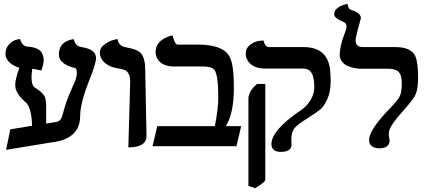

<svg xmlns="http://www.w3.org/2000/svg" viewBox="-20 -770 2263 1011"><path d="M275.9 -127.9Q297.4 -130.9 305.7 -154.3Q308.6 -163.1 313 -178.2Q328.1 -237.8 359.9 -308.1Q384.3 -358.9 384.8 -381.8Q384.3 -408.7 377 -411.1Q290 -432.1 290 -482.9Q290 -544.4 352.5 -561Q367.7 -564 368.2 -564Q375.5 -533.7 395 -525.9Q403.3 -522.9 415 -521Q484.9 -509.3 485.8 -464.8Q485.4 -434.1 450.2 -348.1Q404.8 -232.9 402.3 -167Q402.3 -161.1 401.9 -155.8Q399.9 -37.1 250 -20Q214.8 -14.2 130.9 -0.5Q46.9 13.2 12.2 19L34.2 -88.9L148.9 -107.9Q146.5 -194.8 120.1 -227.1Q66.9 -271.5 61 -310.5Q60.1 -317.9 60.1 -324.2Q60.5 -354.5 82 -413.1Q25.4 -431.2 11.7 -469.2Q8.8 -478 8.8 -485.8Q8.8 -516.6 28.3 -536.9Q47.9 -557.1 66.9 -561L85.9 -564.9Q95.7 -528.8 121.1 -524.9Q182.1 -521.5 199.7 -492.7Q210 -475.1 210 -450.2Q209.5 -432.6 198.2 -398.9Q173.8 -403.8 149.9 -408.2Q146 -377.9 146 -363.8Q146.5 -321.8 160.2 -312H159.2Q203.1 -284.2 213.4 -265.1Q222.7 -246.6 223.1 -220.2V-119.1Q231.9 -120.6 249.5 -123.5Q267.1 -126.5 275.9 -127.9Z M655.8 5.9 665.5 -335.9Q666.5 -387.7 637.2 -400.9Q626 -405.8 606.4 -409.2Q533.2 -419.9 511.7 -465.8Q505.9 -479.5 505.4 -493.2Q505.4 -517.1 529.1 -535.2Q552.7 -553.2 575.7 -559.1L598.6 -564.9Q603.5 -529.3 639.2 -521.5Q641.1 -521 642.6 -521Q702.6 -510.7 721.2 -490.7Q744.1 -464.8 744.6 -405.8Q745.6 -346.7 748 -228Q750.5 -111.8 751.5 -54.9Q752.4 2 667 5.9Q661.6 5.9 655.8 5.9Z M1021 -535.2Q1148.9 -535.2 1185.5 -477.5Q1210 -439 1210.9 -332.5Q1210.9 -320.8 1211.4 -301.8Q1210.9 -173.3 1169.4 -106H1250L1225.1 0H783.2L808.1 -106H1111.3Q1129.4 -196.3 1129.4 -256.8Q1129.4 -377.9 1107.9 -403.3Q1092.8 -419.9 1050.3 -419.9H897Q828.6 -419.9 806.2 -465.3Q799.3 -480 799.3 -496.1Q799.3 -554.2 871.1 -579.1Q871.1 -579.1 888.2 -584Q900.4 -536.1 915 -535.2Z M1322.8 221.2 1288.1 209V-252Q1289.1 -290.5 1334 -328.1H1377V178.2Q1375 189.5 1322.8 221.2ZM1514.2 -42Q1514.2 -42 1514.2 -29.8Q1515.1 -22 1515.1 -6.8Q1513.2 29.3 1460 29.8Q1409.2 29.8 1409.2 -12.2Q1410.6 -84.5 1559.1 -186Q1603.5 -214.4 1624 -260.3Q1634.8 -285.2 1634.8 -310.1Q1634.8 -383.8 1606 -401.4Q1592.8 -408.7 1575.2 -409.2H1375Q1309.1 -409.2 1283.2 -452.6Q1273.9 -469.2 1273.9 -486.8Q1273.9 -516.6 1297.4 -534.2Q1320.8 -551.8 1343.8 -554.7L1367.2 -557.1Q1375.5 -522.9 1395 -522H1579.1Q1700.7 -522 1717.3 -409.2Q1720.7 -384.8 1721.2 -344.2Q1721.2 -286.1 1703.6 -248Q1686 -210 1667 -194.1Q1647.9 -178.2 1599.6 -147.5L1599.1 -147Q1542 -112.8 1526.9 -89.8Q1514.6 -68.8 1514.2 -42Z M1852.5 -556.2Q1852.5 -525.4 1884.3 -522.5Q1889.6 -522 1895.5 -522H2063.5Q2144.5 -522 2167 -474.1Q2181.6 -441.4 2181.6 -360.8Q2181.6 -295.4 2163.6 -263.2Q2149.4 -238.8 2098.6 -181.2Q2039.6 -116.2 2030.3 -84Q2027.8 -73.2 2027.3 -64Q2027.3 -53.2 2029.8 -43.9Q2031.7 -32.2 2031.7 -28.8Q2029.8 10.3 1977.5 11.2Q1924.3 9.8 1923.3 -33.2Q1923.8 -87.4 2038.6 -205.1Q2079.6 -247.1 2087.9 -270Q2095.7 -293 2095.7 -332Q2095.7 -386.2 2067.4 -399.9Q2050.8 -407.7 2024.4 -408.2H1873.5Q1774.9 -416 1768.6 -478Q1769 -529.3 1795.4 -595.2Q1804.2 -615.2 1804.7 -629.9Q1803.7 -649.9 1787.6 -654.8Q1740.7 -674.3 1739.7 -693.8Q1739.7 -733.9 1809.6 -750Q1815.4 -722.7 1825.7 -719.2Q1879.4 -703.1 1880.4 -674.8L1859.9 -597.7L1860.4 -597.2Q1853 -575.2 1852.5 -556.2Z"/></svg>

Font: Linux Libertine O
Style: Semibold
Weight: 700
Designer: Philipp H. Poll
Foundry: Philipp H. Poll
Version: Version 5.0.0